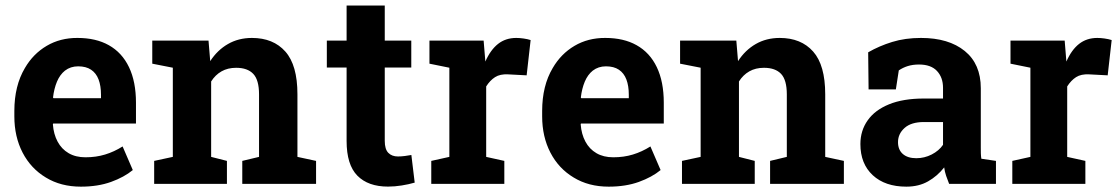

<svg xmlns="http://www.w3.org/2000/svg" viewBox="-20 -678 4129 708"><path d="M278.3 10.3Q204.2 10.3 149.1 -23.4Q93.8 -56.6 63.3 -115.3Q32.9 -174 32.9 -249.2V-268.7Q32.9 -361.7 71.8 -427.1Q102.2 -479.5 152.1 -508.9Q202.1 -538.4 265.7 -538.1Q333.5 -538.1 381 -511.5Q430 -484.1 455.7 -430.3Q481.4 -376.6 481.4 -299.4V-222.4H175.9L175 -219.3Q177.7 -183.2 192.4 -155.8Q207.1 -128.3 233 -113.2Q258.9 -98 295.3 -98Q334.2 -98 367.5 -108.2Q400.9 -118.3 432.1 -138L469.7 -50.9Q437.9 -24.7 389.5 -7.2Q341.1 10.3 278.3 10.3ZM177.1 -316H352.4V-328.7Q352.4 -361.4 343.5 -384.9Q334.6 -408.4 315.9 -420.9Q297.3 -433.4 268.1 -433.4Q240 -433.4 219.5 -417.5Q200.9 -402.6 190.1 -377Q179.4 -351.4 175.5 -318.5Z M548.5 0V-84.7L617.3 -99.5V-428.3L541.5 -443.2V-528.3H748.9L755.2 -452.6Q781.5 -493.2 820.5 -515.6Q859.4 -538.1 909 -538.1Q987.7 -538.1 1032.2 -487.9Q1076.8 -437.7 1076.8 -330.3V-99.5L1145.5 -84.7V0H873.4V-84.7L935.2 -99.5V-329.8Q935.2 -383.2 913.9 -405.6Q892.6 -428 850.9 -428Q819.9 -428 796.9 -414.9Q773.8 -401.8 758.6 -377.6V-99.5L816.8 -84.7V0Z M1410.7 10.1Q1337.5 10.1 1297.8 -30.2Q1258.1 -70.5 1258.1 -158.2V-428.9H1185.2V-528.3H1258.1V-657.5H1398.8V-528.3H1496.6V-428.9H1398.8V-158.5Q1398.8 -127.7 1411.9 -114.4Q1425 -101 1447.5 -101Q1459.6 -101 1473.2 -102.8Q1486.9 -104.7 1496.9 -106.5L1509.2 -4.6Q1487.3 1.8 1461.5 5.9Q1435.6 10.1 1410.7 10.1Z M1570.3 0V-84.7L1637 -99.5V-428.3L1563.6 -443.2V-528.3H1763.4L1768.8 -462.7L1769.7 -451.1Q1788.7 -494.2 1816.7 -516.2Q1844.6 -538.1 1883.9 -538.1Q1896.1 -538.1 1910.8 -536Q1925.5 -533.9 1936.7 -530.3L1922 -400.2L1853.6 -403.8Q1824 -405.4 1805.5 -393.5Q1786.9 -381.6 1772.8 -359.3V-99.5L1839.7 -84.7V0Z M2224.6 10.3Q2150.5 10.3 2095.4 -23.4Q2040 -56.6 2009.6 -115.3Q1979.2 -174 1979.2 -249.2V-268.7Q1979.2 -361.7 2018.1 -427.1Q2048.5 -479.5 2098.4 -508.9Q2148.3 -538.4 2212 -538.1Q2279.8 -538.1 2327.2 -511.5Q2376.3 -484.1 2402 -430.3Q2427.7 -376.6 2427.7 -299.4V-222.4H2122.2L2121.3 -219.3Q2124 -183.2 2138.7 -155.8Q2153.4 -128.3 2179.3 -113.2Q2205.2 -98 2241.6 -98Q2280.5 -98 2313.8 -108.2Q2347.2 -118.3 2378.4 -138L2416 -50.9Q2384.2 -24.7 2335.8 -7.2Q2287.4 10.3 2224.6 10.3ZM2123.3 -316H2298.7V-328.7Q2298.7 -361.4 2289.8 -384.9Q2280.9 -408.4 2262.2 -420.9Q2243.6 -433.4 2214.4 -433.4Q2186.3 -433.4 2165.8 -417.5Q2147.2 -402.6 2136.4 -377Q2125.7 -351.4 2121.8 -318.5Z M2494.8 0V-84.7L2563.6 -99.5V-428.3L2487.8 -443.2V-528.3H2695.2L2701.5 -452.6Q2727.8 -493.2 2766.7 -515.6Q2805.7 -538.1 2855.3 -538.1Q2934 -538.1 2978.5 -487.9Q3023 -437.7 3023 -330.3V-99.5L3091.8 -84.7V0H2819.7V-84.7L2881.4 -99.5V-329.8Q2881.4 -383.2 2860.2 -405.6Q2838.9 -428 2797.2 -428Q2766.2 -428 2743.2 -414.9Q2720.1 -401.8 2704.9 -377.6V-99.5L2763.1 -84.7V0Z M3322.1 10.3Q3243.9 10.3 3198.3 -31.9Q3152.7 -74.1 3152.7 -146.8Q3152.7 -196.5 3179.7 -234.4Q3206.2 -272.1 3258.4 -293.4Q3310.6 -314.7 3387.2 -314.7H3457.4V-354.2Q3457.4 -392.4 3435.1 -416.3Q3412.8 -440.1 3368.8 -440.1Q3345.9 -440.1 3327.6 -434.4Q3309.4 -428.7 3294.3 -418.4L3283.5 -348.4H3182.9L3181.4 -485.1Q3222.1 -508.6 3269.9 -523.3Q3317.7 -538.1 3376.2 -538.1Q3478.2 -538.1 3537.5 -490Q3596.7 -441.9 3596.7 -352.6V-134Q3596.7 -123.1 3596.9 -112.8Q3597.2 -102.4 3598.7 -92.7L3652.6 -84.7V0H3479.9Q3474.3 -13.9 3468.9 -29.5Q3463.6 -45.1 3461.7 -60.7Q3436.5 -28.6 3402.2 -9.2Q3368 10.3 3322.1 10.3ZM3358.8 -94.6Q3388.8 -94.6 3415.6 -108.3Q3442.4 -122.1 3457.4 -144V-228H3387Q3339.9 -228 3315.7 -206.2Q3291.4 -184.5 3291.4 -153.9Q3291.4 -125.7 3309.2 -110.2Q3327.1 -94.6 3358.8 -94.6Z M3712.9 0V-84.7L3779.6 -99.5V-428.3L3706.2 -443.2V-528.3H3906L3911.3 -462.7L3912.3 -451.1Q3931.2 -494.2 3959.2 -516.2Q3987.2 -538.1 4026.5 -538.1Q4038.7 -538.1 4053.4 -536Q4068.1 -533.9 4079.3 -530.3L4064.6 -400.2L3996.2 -403.8Q3966.6 -405.4 3948 -393.5Q3929.5 -381.6 3915.3 -359.3V-99.5L3982.3 -84.7V0Z"/></svg>

Font: Hanuman
Style: Regular
Weight: 400
Designer: Danh Hong
Foundry: Danh Hong
Version: Version 9.000